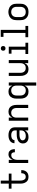

<svg xmlns="http://www.w3.org/2000/svg" viewBox="2055 -2830 990 5140"><g transform="rotate(-90 2550.0 -260.0)"><path d="M385 8Q358 8 331 1.5Q304 -5 282 -21Q260 -37 244 -60Q228 -83 219 -108.5Q210 -134 207 -161.5Q204 -189 204 -216V-447H69V-520H204V-735H286V-520H472V-447H286V-216Q286 -199 287.5 -182Q289 -165 293.5 -148.5Q298 -132 305 -117Q312 -102 324 -89.5Q336 -77 352 -71.5Q368 -66 385 -66Q407 -66 427 -74Q447 -82 459.5 -99Q472 -116 477.5 -137Q483 -158 483 -179Q483 -181 483 -182.5Q483 -184 483 -186H566Q566 -183 566 -180.5Q566 -178 566 -175Q566 -151 561 -127Q556 -103 545 -81Q534 -59 517.5 -41.5Q501 -24 479.5 -12.5Q458 -1 434 3.5Q410 8 385 8Z M757 0V-520H840V-412Q848 -436 861.5 -458Q875 -480 894 -496Q913 -512 937.5 -520Q962 -528 987 -528Q1008 -528 1029 -523.5Q1050 -519 1067 -507Q1084 -495 1096.5 -477.5Q1109 -460 1115.5 -440Q1122 -420 1124.5 -399Q1127 -378 1127 -357H1044Q1044 -374 1041 -391.5Q1038 -409 1029 -424Q1020 -439 1004 -446.5Q988 -454 970 -454Q949 -454 929 -448Q909 -442 893 -428Q877 -414 866.5 -396Q856 -378 850 -358Q844 -338 842 -317Q840 -296 840 -276V0Z M1451 8Q1430 8 1408.5 5Q1387 2 1367 -6Q1347 -14 1330 -27.5Q1313 -41 1301.5 -59Q1290 -77 1285 -98Q1280 -119 1280 -141Q1280 -169 1289 -195.5Q1298 -222 1317 -242Q1336 -262 1360.5 -274.5Q1385 -287 1412 -294.5Q1439 -302 1466.5 -304.5Q1494 -307 1521 -307H1629V-355Q1629 -371 1625 -386Q1621 -401 1611 -413Q1601 -425 1587.5 -433.5Q1574 -442 1559.5 -446.5Q1545 -451 1529.5 -452.5Q1514 -454 1499 -454Q1477 -454 1455 -450.5Q1433 -447 1413.5 -436.5Q1394 -426 1381.5 -407.5Q1369 -389 1369 -367Q1369 -367 1369 -367Q1369 -367 1369 -367H1286Q1286 -367 1286 -367Q1286 -367 1286 -367Q1286 -392 1294.5 -416Q1303 -440 1318.5 -459.5Q1334 -479 1355 -492.5Q1376 -506 1400 -514Q1424 -522 1449 -525Q1474 -528 1499 -528Q1525 -528 1550.5 -525Q1576 -522 1600.5 -513Q1625 -504 1647 -489Q1669 -474 1684 -453Q1699 -432 1705.5 -406.5Q1712 -381 1712 -355V0H1629V-90Q1618 -66 1598.5 -46.5Q1579 -27 1555 -14.5Q1531 -2 1504.5 3Q1478 8 1451 8ZM1482 -65Q1500 -65 1518 -68Q1536 -71 1553 -77Q1570 -83 1585 -94Q1600 -105 1610.5 -120Q1621 -135 1625 -153Q1629 -171 1629 -189V-234H1521Q1505 -234 1488 -233Q1471 -232 1455 -228.5Q1439 -225 1423 -220Q1407 -215 1393 -205.5Q1379 -196 1371 -181Q1363 -166 1363 -150Q1363 -129 1374 -111Q1385 -93 1402.5 -82.5Q1420 -72 1440.5 -68.5Q1461 -65 1482 -65Z M1888 0V-520H1971V-424Q1981 -448 1997 -468.5Q2013 -489 2034 -502.5Q2055 -516 2080.5 -522Q2106 -528 2132 -528Q2158 -528 2184.5 -521.5Q2211 -515 2233 -500Q2255 -485 2271 -462.5Q2287 -440 2296 -415Q2305 -390 2308.5 -363.5Q2312 -337 2312 -310V0H2229V-310Q2229 -328 2226.5 -346.5Q2224 -365 2217 -382Q2210 -399 2198 -413.5Q2186 -428 2170.5 -437.5Q2155 -447 2136.5 -451Q2118 -455 2100 -455Q2082 -455 2063.5 -451Q2045 -447 2029.5 -437.5Q2014 -428 2002 -413.5Q1990 -399 1983 -382Q1976 -365 1973.5 -346.5Q1971 -328 1971 -310V0Z M2829 215V-96Q2819 -72 2803 -51.5Q2787 -31 2765.5 -17Q2744 -3 2718.5 2.5Q2693 8 2668 8Q2640 8 2613.5 2Q2587 -4 2564 -19Q2541 -34 2524 -56Q2507 -78 2497 -103.5Q2487 -129 2483.5 -156Q2480 -183 2480 -210V-310Q2480 -337 2483.5 -364Q2487 -391 2497 -416.5Q2507 -442 2524 -464Q2541 -486 2564 -501Q2587 -516 2613.5 -522Q2640 -528 2668 -528Q2693 -528 2718.5 -522.5Q2744 -517 2765.5 -503Q2787 -489 2803 -468.5Q2819 -448 2829 -424V-520H2912V215ZM2699 -65Q2718 -65 2736 -69Q2754 -73 2770 -82.5Q2786 -92 2798 -106.5Q2810 -121 2817 -138Q2824 -155 2826.5 -173.5Q2829 -192 2829 -210V-310Q2829 -328 2826.5 -346.5Q2824 -365 2817 -382Q2810 -399 2798 -413.5Q2786 -428 2770 -437.5Q2754 -447 2736 -451Q2718 -455 2699 -455Q2680 -455 2661.5 -451Q2643 -447 2626.5 -438Q2610 -429 2597 -414.5Q2584 -400 2576.5 -383Q2569 -366 2566 -347.5Q2563 -329 2563 -310V-210Q2563 -191 2566 -172.5Q2569 -154 2576.5 -137Q2584 -120 2597 -105.5Q2610 -91 2626.5 -82Q2643 -73 2661.5 -69Q2680 -65 2699 -65Z M3268 8Q3242 8 3215.5 1.5Q3189 -5 3167 -20Q3145 -35 3129 -57.5Q3113 -80 3104 -105Q3095 -130 3091.5 -156.5Q3088 -183 3088 -210V-520H3171V-210Q3171 -192 3173.5 -173.5Q3176 -155 3183 -138Q3190 -121 3202 -106.5Q3214 -92 3229.5 -82.5Q3245 -73 3263.5 -69.5Q3282 -66 3300 -66Q3318 -66 3336.5 -69.5Q3355 -73 3370.5 -82.5Q3386 -92 3398 -106.5Q3410 -121 3417 -138Q3424 -155 3426.5 -173.5Q3429 -192 3429 -210V-520H3512V0H3429V-96Q3419 -72 3403 -51.5Q3387 -31 3366 -17.5Q3345 -4 3319.5 2Q3294 8 3268 8Z M3674 0V-74H3788V-447H3683V-520H3871V-74H3976V0ZM3825 -608Q3812 -608 3800 -611.5Q3788 -615 3779 -624Q3770 -633 3766.5 -645Q3763 -657 3763 -670Q3763 -683 3766.5 -695Q3770 -707 3779 -716Q3788 -725 3800 -729Q3812 -733 3825 -733Q3838 -733 3850 -729Q3862 -725 3871 -716Q3880 -707 3884 -695Q3888 -683 3888 -670Q3888 -657 3884 -645Q3880 -633 3871 -624Q3862 -615 3850 -611.5Q3838 -608 3825 -608Z M4124 0V-74H4238V-662H4133V-735H4321V-74H4426V0Z M4800 8Q4771 8 4741.5 3Q4712 -2 4686 -15Q4660 -28 4638.5 -49Q4617 -70 4603.5 -96Q4590 -122 4585 -151.5Q4580 -181 4580 -210V-310Q4580 -339 4585 -368.5Q4590 -398 4603.5 -424Q4617 -450 4638.5 -471Q4660 -492 4686.5 -505Q4713 -518 4742 -524.5Q4771 -531 4800 -531Q4829 -531 4858 -524.5Q4887 -518 4913.5 -505Q4940 -492 4961.5 -471Q4983 -450 4996.5 -424Q5010 -398 5015 -368.5Q5020 -339 5020 -310V-210Q5020 -181 5015 -151.5Q5010 -122 4996.5 -96Q4983 -70 4961.5 -49Q4940 -28 4914 -15Q4888 -2 4858.5 3Q4829 8 4800 8ZM4800 -66Q4819 -66 4837.5 -69.5Q4856 -73 4873 -82Q4890 -91 4902.5 -105Q4915 -119 4923 -136.5Q4931 -154 4934 -172.5Q4937 -191 4937 -210V-310Q4937 -329 4934 -348Q4931 -367 4923 -384Q4915 -401 4902 -415.5Q4889 -430 4872 -438.5Q4855 -447 4836 -451Q4817 -455 4798 -455Q4779 -455 4760.5 -451Q4742 -447 4726 -437.5Q4710 -428 4697 -414Q4684 -400 4676.5 -383Q4669 -366 4666 -347.5Q4663 -329 4663 -310V-210Q4663 -191 4666 -172.5Q4669 -154 4677 -136.5Q4685 -119 4697.5 -105Q4710 -91 4727 -82Q4744 -73 4762.5 -69.5Q4781 -66 4800 -66Z"/></g></svg>

Font: Zed Sans Extended
Style: Regular
Weight: 400
Width: 7
Designer: Belleve Invis
Foundry: Belleve Invis
Version: Version 1.0.0; ttfautohint (v1.8.4)